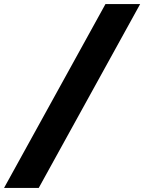

<svg xmlns="http://www.w3.org/2000/svg" viewBox="-50 -863 715 952"><path d="M-30 69H142L645 -843H473Z"/></svg>

Font: Rabbid Highway Sign IV
Style: BlkObl
Weight: 400
Foundry: Cannot Into Space Fonts
Version: Version 0.277